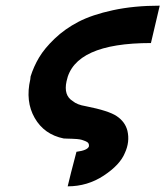

<svg xmlns="http://www.w3.org/2000/svg" viewBox="-20 -492 584 678"><path d="M87 -212 88 -222Q99 -257 118 -289Q137 -321 173 -355.5Q209 -390 257 -415Q305 -440 379 -456Q453 -472 544 -472L513 -340Q242 -340 215 -205Q204 -155 237 -135Q252 -122 283 -117Q364 -101 392 -82Q422 -62 430 -30Q439 9 421 48Q404 90 346.5 128Q289 166 219 166L231 117L250 44Q289 39 294 25Q295 19 292.5 14.5Q290 10 283 7Q276 4 269.5 2Q263 0 252 -1Q241 -2 234.5 -2Q228 -2 217.5 -2.5Q207 -3 205 -3Q136 -17 102.5 -75.5Q69 -134 87 -212Z"/></svg>

Font: Coval
Style: ExtraBold Italic
Weight: 800
Foundry: Context Ltd
Version: Version 001.000